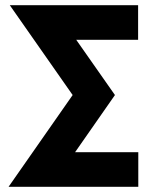

<svg xmlns="http://www.w3.org/2000/svg" viewBox="-20 -720 619 740"><path d="M17.7 -700 260 -353.7 13 0H513V-133.3H269.3L423 -353.7L273.7 -566.7H512.3V-700Z"/></svg>

Font: Unageo Variable
Style: Regular
Weight: 300
Designer: Richard Sepsi
Foundry: Richard Sepsi
Version: Version 2.200